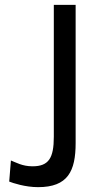

<svg xmlns="http://www.w3.org/2000/svg" viewBox="-20 -762 417 792"><path d="M292 -742H202V-198C202 -110 181 -76 114 -76C72 -76 46 -92 25 -100L18 -13C33 -7 84 10 137 10C260 10 292 -56 292 -172Z"/></svg>

Font: Cheyenne Sans
Style: Regular
Weight: 400
Designer: The Public Sans project authors (U.S. Web Design System), Libre Franklin designed by Pablo Impallari and Rodrigo Fuenzal
Foundry: The Cheyenne Sans Project Authors
Version: Version 2.007